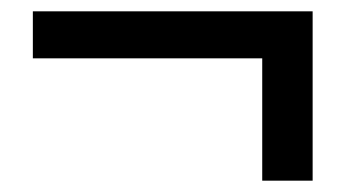

<svg xmlns="http://www.w3.org/2000/svg" viewBox="-20 -433 610 339"><path d="M443 -114H532V-413H38V-330H443Z"/></svg>

Font: Noto Sans JP Medium
Style: Regular
Weight: 500
Designer: Ryoko NISHIZUKA  (kana, bopomofo & ideographs); Paul D. Hunt (Latin, Greek & Cyrillic); Sandoll Communications , Soo-you
Foundry: Adobe
Version: Version 2.002;hotconv 1.0.116;makeotfexe 2.5.65601